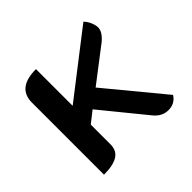

<svg xmlns="http://www.w3.org/2000/svg" viewBox="-131 -655 810 810"><g transform="rotate(-45 273.5 -250.0)"><path d="M63 -421Q63 -509 175 -509V-290L458 -509Q471 -495 478 -478Q485 -461 485 -448Q485 -422 452 -394L298 -276L507 -23Q487 9 448 9Q410 9 383 -25L224 -220L173 -180V-63Q173 -25 145.5 -8Q118 9 63 9Z"/></g></svg>

Font: K2D SemiBold
Style: Regular
Weight: 600
Designer: Katatrad Aksorn Co.,Ltd.
Foundry: Cadson Demak Co.,Ltd.
Version: Version 1.000; ttfautohint (v1.6)